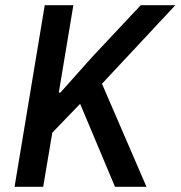

<svg xmlns="http://www.w3.org/2000/svg" viewBox="-20 -718 694 738"><path d="M288 -319 181 -208 146 0H36L152 -698H262L206 -362H212L337 -502L521 -698H654L372 -396L543 0H422Z"/></svg>

Font: IBM Plex Mono Medm
Style: Italic
Weight: 500
Italic angle: -9°
Monospace: yes
Designer: Mike Abbink, Paul van der Laan, Pieter van Rosmalen
Foundry: Bold Monday
Version: Version 2.3